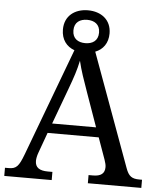

<svg xmlns="http://www.w3.org/2000/svg" viewBox="-59 -934 823 984"><g transform="rotate(5 352.5 -441.5)"><path d="M0 0H244V-42H221C177 -42 155 -57 155 -91C155 -102 158 -118 164 -134L202 -239H465L505 -127C510 -112 513 -101 513 -90C513 -57 493 -42 453 -42H430V0H705V-42H692C653 -42 636 -53 621 -95L409 -675C448 -690 474 -724 474 -774C474 -845 421 -883 354 -883C287 -883 234 -845 234 -774C234 -722 261 -688 302 -673L95 -120C71 -56 58 -42 19 -42H0ZM354 -714C318 -714 288 -731 288 -774C288 -817 318 -834 354 -834C390 -834 420 -817 420 -774C420 -731 390 -714 354 -714ZM221 -289 289 -473C312 -535 325 -574 335 -622C346 -574 364 -523 385 -464L447 -289Z"/></g></svg>

Font: Noto Serif Tangut
Style: Regular
Weight: 400
Designer: YANG Xicheng
Foundry: Liu Zhao Studio
Version: Version 2.169